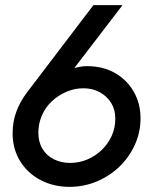

<svg xmlns="http://www.w3.org/2000/svg" viewBox="-20 -717 601 746"><path d="M456 -697 243 -419 229 -436Q251 -448 274.5 -454Q298 -460 318 -460Q380 -460 426.5 -433.5Q473 -407 499.5 -361Q526 -315 526 -257Q526 -203 504 -154.5Q482 -106 444 -69.5Q406 -33 356 -12Q306 9 250 9Q187 9 136.5 -18Q86 -45 57.5 -92Q29 -139 29 -199Q29 -245 44 -284.5Q59 -324 85 -358L343 -697ZM304 -374Q270 -374 238.5 -360.5Q207 -347 182 -324Q157 -301 143 -269Q129 -237 129 -201Q129 -166 144.5 -139.5Q160 -113 188.5 -98.5Q217 -84 253 -84Q288 -84 319.5 -97.5Q351 -111 375 -134Q399 -157 413.5 -188Q428 -219 428 -256Q428 -291 412 -317Q396 -343 368 -358.5Q340 -374 304 -374Z"/></svg>

Font: Hanken Grotesk Medium
Style: Italic
Weight: 500
Italic angle: -8°
Designer: Alfredo Marco Pradil
Foundry: Hanken Design Co.
Version: Version 3.013